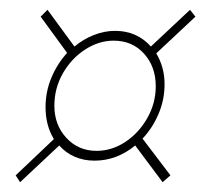

<svg xmlns="http://www.w3.org/2000/svg" viewBox="-20 -485 419 392"><path d="M21 -113 12 -127 90 -201Q73 -229 73 -266Q73 -298 85 -326.5Q97 -355 117 -377L63 -451L77 -465L132 -390Q150 -405 171.5 -413.5Q193 -422 215 -422Q238 -422 256.5 -413.5Q275 -405 288 -390L368 -465L379 -451L299 -376Q307 -363 311.5 -347Q316 -331 316 -313Q316 -281 303.5 -252Q291 -223 271 -202L328 -127L312 -113L256 -188Q238 -173 217 -165Q196 -157 173 -157Q151 -157 132.5 -165Q114 -173 101 -188ZM177 -177Q208 -177 235.5 -195Q263 -213 280.5 -243.5Q298 -274 298 -309Q298 -349 274 -375.5Q250 -402 212 -402Q182 -402 154 -384Q126 -366 108.5 -335.5Q91 -305 91 -269Q91 -230 115.5 -203.5Q140 -177 177 -177Z"/></svg>

Font: Georama
Style: Italic
Weight: 400
Width: 2
Italic angle: -9°
Designer: Jean-Baptiste Levee
Foundry: Production Type
Version: Version 1.000